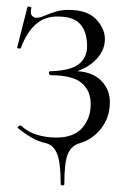

<svg xmlns="http://www.w3.org/2000/svg" viewBox="-20 -429 391 582"><path d="M164 129Q164 64 153 37Q142 10 119 5Q96 0 75.5 -12Q55 -24 35 -40Q31 -42 36 -46Q41 -50 44 -48Q64 -29 92 -20.5Q120 -12 150 -12Q204 -12 229.5 -41.5Q255 -71 255 -113Q255 -154 227.5 -177.5Q200 -201 133 -201Q130 -201 128.5 -207Q127 -213 133 -213Q195 -215 219.5 -235Q244 -255 244 -289Q244 -332 223.5 -355.5Q203 -379 154 -379Q114 -379 87 -354Q60 -329 43 -283Q42 -281 36.5 -282Q31 -283 32 -285L63 -407Q64 -410 70 -408.5Q76 -407 75 -405Q71 -388 77 -381.5Q83 -375 90 -375Q100 -375 114 -381Q128 -387 146.5 -393Q165 -399 187 -399Q245 -399 271.5 -370.5Q298 -342 298 -310Q298 -273 265.5 -243Q233 -213 179 -205L181 -213Q247 -218 280 -190.5Q313 -163 313 -119Q313 -73 286.5 -39.5Q260 -6 222 5Q197 12 186 37Q175 62 175 129Q175 133 169.5 133Q164 133 164 129Z"/></svg>

Font: Cormorant Light
Style: Regular
Weight: 300
Designer: Christian Thalmann (Catharsis Fonts)
Foundry: Catharsis Fonts
Version: Version 4.000